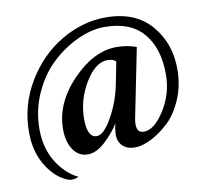

<svg xmlns="http://www.w3.org/2000/svg" viewBox="-75 -648 893 832"><g transform="rotate(-10 371.0 -231.5)"><path d="M492.2 -115.2Q478.5 -48.8 519.5 -48.8Q565.4 -48.8 610.8 -120.6Q656.2 -192.4 656.2 -277.3Q656.2 -392.6 599.6 -459Q543 -525.4 429.7 -525.4Q372.1 -525.4 310.5 -497.1Q249 -468.8 196.3 -419.9Q143.6 -371.1 109.4 -296.4Q75.2 -221.7 75.2 -137.7Q75.2 -10.7 164.1 67.4Q182.6 83 205.1 93.8Q195.3 101.6 172.9 101.6Q161.1 101.6 141.1 90.3Q121.1 79.1 107.4 66.4Q28.3 -10.7 28.3 -132.8Q28.3 -252 89.4 -353Q150.4 -454.1 245.1 -509.8Q339.8 -565.4 441.4 -565.4Q570.3 -565.4 639.6 -485.8Q709 -406.2 709 -291Q709 -217.8 682.1 -156.7Q655.3 -95.7 616.2 -60.5Q577.1 -25.4 538.6 -6.8Q500 11.7 470.7 11.7Q435.5 11.7 416 -7.3Q396.5 -26.4 396.5 -56.6Q396.5 -65.4 399.4 -85.9Q400.4 -93.8 402.3 -99.6Q404.3 -105.5 404.3 -107.4Q382.8 -70.3 342.3 -32.2Q301.8 5.9 263.7 5.9Q222.7 5.9 199.2 -29.8Q175.8 -65.4 175.8 -119.1Q175.8 -234.4 270.5 -332.5Q365.2 -430.7 464.8 -430.7Q510.7 -430.7 552.7 -416ZM417 -381.8Q364.3 -381.8 318.8 -307.1Q273.4 -232.4 273.4 -147.5Q273.4 -65.4 315.4 -65.4Q345.7 -65.4 382.8 -130.9Q419.9 -196.3 434.6 -270.5L454.1 -369.1Q442.4 -381.8 417 -381.8Z"/></g></svg>

Font: Crimson
Style: SemiboldItalic
Weight: 600
Italic angle: -11°
Version: Version 0.8 ; ttfautohint (v1.00) -l 8 -r 50 -G 200 -x 14 -D